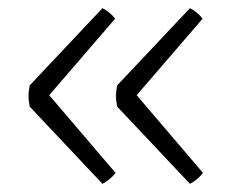

<svg xmlns="http://www.w3.org/2000/svg" viewBox="-20 -486 594 472"><path d="M232 -34 53 -224Q50 -240 50 -250Q50 -260 53 -276L232 -466Q252 -455 263 -440L101 -252L264 -61Q252 -45 232 -34ZM447 -34 268 -224Q265 -240 265 -250Q265 -260 268 -276L447 -466Q467 -455 478 -440L316 -252L479 -61Q467 -45 447 -34Z"/></svg>

Font: Scope One
Style: Regular
Weight: 400
Designer: Dalton Maag Ltd
Foundry: Dalton Maag Ltd
Version: Version 1.002; ttfautohint (v1.4.1) -l 11 -r 50 -G 50 -x 14 